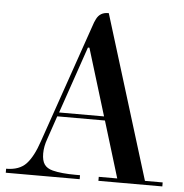

<svg xmlns="http://www.w3.org/2000/svg" viewBox="-50 -718 735 766"><g transform="rotate(5 318.0 -335.0)"><path d="M154 -148Q143 -118 143 -89.5Q143 -61 153.5 -46Q164 -31 187 -25Q222 -16 280 -16H297V0H1V-16Q54 -16 81.5 -45.5Q109 -75 130 -138L293 -609Q300 -631 306 -642Q320 -670 352 -670H355L557 -16H628V0H372V-16H446L377 -242H186ZM284 -526 192 -258H372L290 -526Z"/></g></svg>

Font: Elsie
Style: Regular
Weight: 400
Designer: Alejandro Inler
Foundry: Alejandro Inler
Version: 1.002